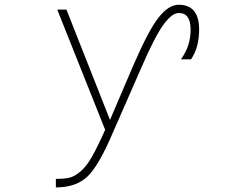

<svg xmlns="http://www.w3.org/2000/svg" viewBox="-20 -565 1040 814"><path d="M446.3 -56.6 544.9 -287.1Q609.4 -436.5 652.3 -490.7Q695.3 -544.9 737.3 -544.9Q824.2 -544.9 824.2 -439.5Q824.2 -364.3 790 -313.5H747.1Q788.1 -369.1 788.1 -439.5Q788.1 -510.7 737.3 -509.8Q709 -509.8 672.4 -459.5Q635.7 -409.2 577.1 -273.4L459 -3.9Q399.4 136.7 351.1 183.1Q302.7 229.5 216.8 229.5V193.4Q257.8 193.4 277.8 187.5Q297.9 181.6 322.3 161.1Q346.7 140.6 371.1 97.2Q395.5 53.7 425.8 -14.6L222.7 -524.4H261.7Z"/></svg>

Font: GenEi Gothic M ExtraLight
Style: Regular
Weight: 200
Designer: o_tamon (Modified); [Source Han Sans]
Ryoko NISHIZUKA  (kana & ideographs); Paul D. Hunt (Latin, Greek & Cyrillic); Wenl
Version: Version 1.1a;Original Version 1.004